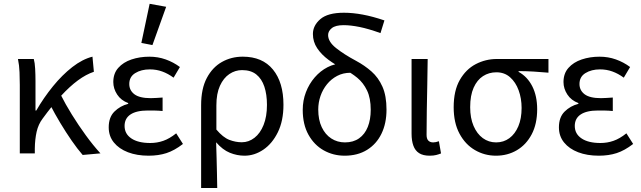

<svg xmlns="http://www.w3.org/2000/svg" viewBox="-20 -790 3301 989"><path d="M82 0V-352.6Q82 -382 80.6 -417.8Q79.3 -453.6 72.5 -486.1H154.1Q159.4 -466.8 161.1 -435.9Q162.8 -404.9 162.8 -372.7V-220.6H166.8Q205.3 -287.2 252.8 -345.5Q300.2 -403.8 352.4 -444.5Q404.6 -485.1 456.3 -498.1L463.6 -420.3Q423.4 -406.9 381.4 -376Q339.3 -345 294.1 -295.9Q248.9 -246.8 199.4 -178.8Q177.4 -149.6 168.7 -111.3Q160 -72.9 159.3 -25.3V0ZM405.8 8.2Q378.7 -23 349 -65.9Q319.3 -108.8 290.6 -156.6Q262 -204.3 238.4 -250L292.4 -302.6Q316.7 -253.9 350.4 -199.5Q384.1 -145.1 422.1 -92.9Q460 -40.8 497.4 0Z M745.5 12Q685.4 12 639.2 -5.7Q593 -23.4 566.5 -56.1Q540 -88.8 540 -134.1Q540 -186.3 569.5 -215.4Q598.9 -244.5 640.3 -255.1V-259.1Q603.3 -272.8 583.5 -303.1Q563.6 -333.5 563.6 -367.4Q563.6 -411.7 589.3 -440.5Q614.9 -469.4 657.3 -483.7Q699.7 -498 749.7 -498Q793.7 -498 833.4 -483.9Q873.2 -469.8 906.7 -444.8L874.1 -389.9Q845.6 -410.9 815.6 -421.7Q785.7 -432.6 751.9 -432.6Q707.3 -432.6 676.6 -413.5Q645.9 -394.5 645.9 -357.4Q645.9 -324.6 672.3 -304.5Q698.8 -284.4 756.7 -284.4Q771.4 -284.4 785.2 -285.5Q799.1 -286.6 817.5 -287.6V-218.2Q796.5 -220.2 778.4 -220.5Q760.4 -220.8 742.1 -220.8Q682.7 -220.8 652.2 -200.4Q621.7 -180 621.7 -141.3Q621.7 -100.3 656.7 -76.9Q691.6 -53.4 753.8 -53.4Q789 -53.4 820.9 -64.5Q852.9 -75.5 887.6 -103.2L922.4 -48.5Q878.3 -14.5 837.4 -1.3Q796.4 12 745.5 12ZM765.2 -557.8 708.1 -568.9 750.8 -770.4 835.9 -755Z M1016 178.5V-248.2Q1016 -332.9 1045.2 -388.1Q1074.3 -443.3 1122.9 -470.7Q1171.4 -498.1 1230.4 -498.1Q1331.9 -498.1 1386 -431.8Q1440.1 -365.5 1440.1 -250.4Q1440.1 -167.6 1411.3 -109Q1382.6 -50.4 1336.7 -19.2Q1290.8 12 1239.7 12Q1200.9 12 1163.9 -3.1Q1126.8 -18.2 1093.3 -57Q1094.7 -13.4 1095.7 24.1Q1096.8 61.5 1097.5 98.6Q1098.3 135.7 1099 178.5ZM1225.5 -57.2Q1261.3 -57.2 1290.9 -80.3Q1320.6 -103.3 1337.8 -146.5Q1355.1 -189.7 1355.1 -249.7Q1355.1 -303.3 1341.7 -343.7Q1328.3 -384 1300.2 -406.5Q1272.1 -428.9 1226.9 -428.9Q1191.6 -428.9 1161.4 -408.6Q1131.3 -388.4 1112.9 -348.1Q1094.6 -307.9 1094.6 -246.9V-122.6Q1129 -81.9 1161.4 -69.5Q1193.8 -57.2 1225.5 -57.2Z M1755.4 12Q1696.6 12 1647.5 -15.5Q1598.4 -43 1568.9 -96Q1539.4 -149 1539.4 -224Q1539.4 -272.2 1555.8 -315Q1572.2 -357.8 1601.1 -391.3Q1630.1 -424.8 1667.3 -443.9Q1704.5 -463 1745.7 -463L1785.4 -415.2Q1747.4 -415.2 1716.8 -399.1Q1686.1 -382.9 1664.4 -356.1Q1642.6 -329.3 1630.9 -295.6Q1619.3 -261.8 1619.3 -226Q1619.3 -173 1637.2 -135.1Q1655.2 -97.1 1686.3 -76.8Q1717.5 -56.5 1756.9 -56.5Q1799.9 -56.5 1829.7 -77.5Q1859.4 -98.5 1874.5 -136.3Q1889.6 -174.1 1889.6 -224.7Q1889.6 -284.5 1870.6 -324Q1851.6 -363.6 1820.4 -389.3Q1789.1 -415 1751.7 -433.5Q1708.6 -455 1672.2 -481.8Q1635.8 -508.7 1613.8 -541.7Q1591.8 -574.7 1591.8 -614.9Q1591.8 -658.3 1630 -691.4Q1668.3 -724.4 1751.4 -724.4Q1797 -724.4 1848.6 -714.8Q1900.2 -705.2 1960.2 -684.8L1939.9 -619.5Q1878 -641.8 1831.9 -651.1Q1785.7 -660.4 1750.2 -660.4Q1708.2 -660.4 1689.2 -645.1Q1670.1 -629.9 1670.1 -609.5Q1670.1 -575.3 1710.5 -542.9Q1750.9 -510.5 1814.6 -476.4Q1857.8 -453.2 1893.3 -422.1Q1928.9 -390.9 1949.9 -343.8Q1970.9 -296.7 1970.9 -225.3Q1970.9 -154.6 1945 -101.3Q1919.2 -48 1870.7 -18Q1822.2 12 1755.4 12Z M2193 12Q2159.1 12 2138.8 -1.1Q2118.5 -14.1 2109.3 -39.6Q2100 -65 2100 -101.4V-486.1H2183Q2182.3 -420.4 2180.9 -352.4Q2179.4 -284.5 2178.4 -219.2Q2177.3 -153.8 2177.3 -95.4Q2177.3 -74.8 2186.4 -65.7Q2195.5 -56.5 2211.2 -56.5Q2217.8 -56.5 2225.1 -58Q2232.4 -59.5 2240.7 -62.5L2251.8 0.3Q2240.8 4.8 2227 8.4Q2213.2 12 2193 12Z M2534.9 12Q2476.1 12 2426.5 -16.9Q2376.8 -45.7 2346.9 -101.5Q2316.9 -157.2 2316.9 -237.7Q2316.9 -323 2348.5 -378.2Q2380.1 -433.3 2430.7 -459.7Q2481.4 -486.1 2539.1 -486.1H2805.1V-415.6Q2763.8 -419.4 2727.9 -421.4Q2691.9 -423.5 2651.4 -423.8V-419.8Q2696.5 -395.1 2721.8 -345.5Q2747 -295.8 2747 -227.4Q2747 -151.7 2718.8 -98.2Q2690.6 -44.6 2642.5 -16.3Q2594.4 12 2534.9 12ZM2535.6 -56.5Q2574.1 -56.5 2603.6 -78.1Q2633.1 -99.8 2650 -139.6Q2666.8 -179.4 2666.8 -234Q2666.8 -282.6 2651.6 -324.6Q2636.3 -366.6 2607.4 -392.1Q2578.5 -417.6 2536.9 -417.6Q2498.5 -417.6 2468 -397.9Q2437.5 -378.2 2419.7 -338.3Q2401.9 -298.4 2401.9 -237.7Q2401.9 -182 2419.4 -141.3Q2436.9 -100.5 2467 -78.5Q2497.2 -56.5 2535.6 -56.5Z M3064.5 12Q3004.4 12 2958.2 -5.7Q2912 -23.4 2885.5 -56.1Q2859 -88.8 2859 -134.1Q2859 -186.3 2888.5 -215.4Q2917.9 -244.5 2959.3 -255.1V-259.1Q2922.3 -272.8 2902.5 -303.1Q2882.6 -333.5 2882.6 -367.4Q2882.6 -411.7 2908.3 -440.5Q2933.9 -469.4 2976.3 -483.7Q3018.7 -498 3068.7 -498Q3112.7 -498 3152.4 -483.9Q3192.2 -469.8 3225.7 -444.8L3193.1 -389.9Q3164.6 -410.9 3134.6 -421.7Q3104.7 -432.6 3070.9 -432.6Q3026.3 -432.6 2995.6 -413.5Q2964.9 -394.5 2964.9 -357.4Q2964.9 -324.6 2991.3 -304.5Q3017.8 -284.4 3075.7 -284.4Q3090.4 -284.4 3104.2 -285.5Q3118.1 -286.6 3136.5 -287.6V-218.2Q3115.5 -220.2 3097.4 -220.5Q3079.4 -220.8 3061.1 -220.8Q3001.7 -220.8 2971.2 -200.4Q2940.7 -180 2940.7 -141.3Q2940.7 -100.3 2975.7 -76.9Q3010.6 -53.4 3072.8 -53.4Q3108 -53.4 3139.9 -64.5Q3171.9 -75.5 3206.6 -103.2L3241.4 -48.5Q3197.3 -14.5 3156.4 -1.3Q3115.4 12 3064.5 12Z"/></svg>

Font: Source Sans Variable
Style: Regular
Weight: 200
Designer: Paul D. Hunt
Foundry: Adobe Systems Incorporated
Version: Version 3.006;hotconv 1.0.111;makeotfexe 2.5.65597